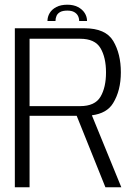

<svg xmlns="http://www.w3.org/2000/svg" viewBox="-20 -795 588 815"><path d="M43 0H105.5V-303.5H305.5L427.5 0H495L370 -305.5Q434 -314 460 -357Q493 -410.5 493 -488Q493 -566.5 460.8 -620.8Q428.5 -675 338.5 -675H43ZM105.5 -344.5V-630.5H320Q383 -630.5 406.5 -590.8Q430 -551 430 -487.5Q430 -424 406.5 -384.2Q383 -344.5 320 -344.5ZM266 -775Q238 -775 219.2 -765.2Q200.5 -755.5 191 -739.8Q181.5 -724 181.5 -706H215.5Q215.5 -717.5 220 -727.8Q224.5 -738 235.5 -744Q246.5 -750 266 -750Q283.5 -750 294.5 -744Q305.5 -738 310.8 -728Q316 -718 316 -706H349.5Q349.5 -724 339.5 -739.8Q329.5 -755.5 310.8 -765.2Q292 -775 266 -775Z"/></svg>

Font: Anybody Light
Style: Regular
Weight: 300
Designer: Tyler Finck
Foundry: Etcetera Type Company
Version: Version 1.111; ttfautohint (v1.8.4)